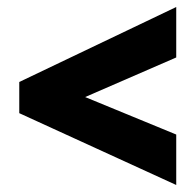

<svg xmlns="http://www.w3.org/2000/svg" viewBox="-20 -701 559 548"><path d="M483 -173V-317L223 -424L483 -537V-681L35 -467V-378Z"/></svg>

Font: Noto Sans Malayalam UI Condensed Black
Style: Regular
Weight: 900
Width: 3
Designer: Jelle Bosma - Monotype Design Team
Foundry: Monotype Imaging Inc.
Version: Version 2.104